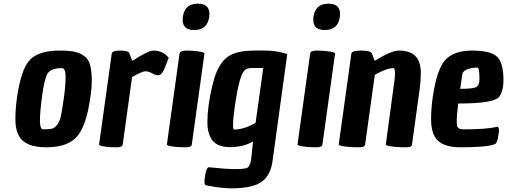

<svg xmlns="http://www.w3.org/2000/svg" viewBox="-20 -788 2768 1048"><path d="M308 -512Q356 -512 386.5 -505.5Q417 -499 440 -482Q463 -465 471 -436Q481 -397 481 -350.5Q481 -304 472 -250Q451 -100 399.5 -42Q348 16 234 16Q120 16 86 -42Q64 -77 64 -135Q64 -193 72 -250Q94 -409 142.5 -460.5Q191 -512 308 -512ZM216 -82Q249 -82 264.5 -86Q280 -90 293.5 -109Q307 -128 313 -157.5Q319 -187 328.5 -253Q338 -319 338 -367.5Q338 -416 319 -416Q259 -416 241 -388.5Q223 -361 210.5 -269.5Q198 -178 198 -130Q198 -82 216 -82Z M702 -456Q790 -512 817 -512Q844 -512 864 -502Q884 -492 892 -482L901 -473Q878 -409 867 -393Q856 -377 842.5 -377Q829 -377 810 -388Q791 -399 774 -399Q757 -399 701 -368L650 0Q649 6 647 8Q641 16 614 16Q587 16 567 14Q519 9 521 0L590 -496Q592 -512 637 -512Q682 -512 687 -496V-494Z M960 -496Q962 -512 998 -512Q1034 -512 1065.5 -507Q1097 -502 1096 -496L1027 0Q1026 6 1024 8Q1018 16 991 16Q964 16 942 14Q889 9 891 0ZM1060 -768Q1123 -768 1123 -712Q1123 -705 1122 -696Q1112 -624 1040 -624Q977 -624 977 -680Q977 -687 978 -696Q988 -768 1060 -768Z M1122 125Q1212 135 1265 135Q1318 135 1331.5 127Q1345 119 1351 81L1361 -16Q1310 15 1233 15Q1156 15 1129 -38Q1112 -71 1112 -117.5Q1112 -164 1118 -209Q1136 -335 1164 -399Q1192 -463 1238.5 -487.5Q1285 -512 1368 -512H1430Q1480 -512 1532 -498L1548 -493L1469 81Q1460 165 1410.5 202.5Q1361 240 1243 240Q1187 240 1107 224Q1099 222 1097.5 217Q1096 212 1096 204Q1096 196 1098 178Q1106 125 1120 125Q1120 125 1121 125ZM1260 -81Q1310 -81 1375 -117L1417 -417H1355Q1329 -417 1315 -404Q1286 -377 1262 -209Q1259 -187 1256.5 -169Q1254 -151 1253 -134.5Q1252 -118 1252 -99.5Q1252 -81 1260 -81Z M1673 -496Q1675 -512 1711 -512Q1747 -512 1778.5 -507Q1810 -502 1809 -496L1740 0Q1739 6 1737 8Q1731 16 1704 16Q1677 16 1655 14Q1602 9 1604 0ZM1773 -768Q1836 -768 1836 -712Q1836 -705 1835 -696Q1825 -624 1753 -624Q1690 -624 1690 -680Q1690 -687 1691 -696Q1701 -768 1773 -768Z M2157 -512Q2231 -512 2260 -466Q2277 -437 2277 -392Q2277 -347 2271 -304L2229 0Q2228 6 2226 8Q2220 16 2192.5 16Q2165 16 2142 14Q2084 9 2086 0L2127 -304Q2136 -360 2136 -388Q2136 -416 2127 -416Q2091 -416 2026 -380L1973 0Q1972 6 1970 8Q1964 16 1936.5 16Q1909 16 1886 14Q1827 9 1829 0L1898 -496Q1900 -512 1951.5 -512Q2003 -512 2010 -496Q2010 -494 2011 -494L2025 -456Q2116 -512 2157 -512Z M2493 16Q2386 16 2353 -42Q2333 -77 2333 -134.5Q2333 -192 2341 -250Q2363 -408 2410 -460Q2457 -512 2557 -512Q2657 -512 2692.5 -479Q2728 -446 2728 -351Q2728 -288 2703 -258Q2673 -223 2481 -223Q2473 -155 2473 -132.5Q2473 -110 2474 -104Q2479 -82 2507 -82Q2636 -82 2688 -95Q2689 -95 2692.5 -96Q2696 -97 2699 -94Q2707 -85 2701 -56Q2696 -4 2678 0Q2634 16 2493 16ZM2597 -356Q2597 -419 2586 -419Q2552 -419 2528.5 -409Q2505 -399 2503 -381L2492 -303Q2561 -303 2579 -312.5Q2597 -322 2597 -356Z"/></svg>

Font: Chau Philomene One
Style: Italic
Weight: 400
Designer: Vicente Lamonaca
Foundry: TipoType
Version: Version 1.001